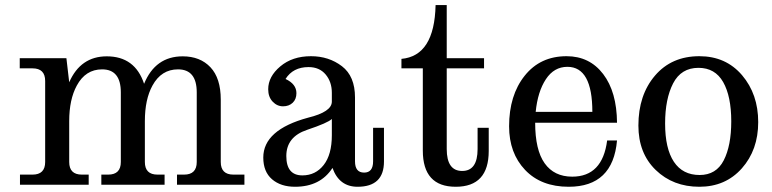

<svg xmlns="http://www.w3.org/2000/svg" viewBox="-20 -713 2978 741"><path d="M923.3 0H663.1V-39.1H690.4Q739.3 -39.1 739.3 -87.9V-356.4Q739.3 -445.3 667 -445.3Q602.5 -445.3 568.4 -382.8Q539.1 -329.6 539.1 -245.6V-87.9Q539.1 -39.1 587.9 -39.1H615.2V0H371.1V-39.1H397.5Q446.3 -39.1 446.3 -87.9V-356.4Q446.3 -445.3 374 -445.3Q310.1 -445.3 276.4 -382.8Q247.1 -329.1 247.1 -245.6V-87.9Q247.1 -39.1 295.9 -39.1H322.3V0H57.1V-39.1H105.5Q154.3 -39.1 154.3 -87.9V-400.4Q154.3 -449.2 105.5 -449.2H56.2V-488.3H236.3L247.1 -395.5Q291 -495.6 392.1 -495.6Q501 -495.6 536.1 -389.6Q579.6 -495.6 685.1 -495.6Q752.4 -495.6 792.2 -453.4Q832 -411.1 832 -328.6V-87.9Q832 -39.1 880.9 -39.1H923.3Z M1359.9 7.8Q1289.1 7.8 1263.2 -64.9Q1216.3 7.8 1118.7 7.8Q1063.5 7.8 1029.8 -21.2Q996.1 -50.3 996.1 -105Q996.1 -211.9 1168.9 -258.8Q1260.7 -281.2 1260.7 -320.8V-355Q1260.7 -397 1236.8 -425.5Q1212.9 -454.1 1170.9 -454.1Q1110.8 -454.1 1082 -408.2Q1124 -388.7 1124 -353.5Q1124 -330.1 1109.6 -316.4Q1095.2 -302.7 1072.3 -302.7Q1049.3 -302.7 1032.2 -320.8Q1015.1 -338.9 1015.1 -368.7Q1015.1 -417.5 1061.8 -456.8Q1108.4 -496.1 1180.2 -496.1Q1249 -496.1 1299.6 -457.5Q1350.1 -418.9 1350.1 -336.9V-90.3Q1350.1 -46.9 1385.3 -46.9Q1419.9 -46.9 1419.9 -90.3V-219.7H1461.9V-89.8Q1461.9 7.8 1359.9 7.8ZM1147 -36.1Q1197.8 -36.1 1229.2 -76.2Q1260.7 -116.2 1260.7 -191.4V-253.9Q1245.6 -238.8 1165.3 -211.9Q1085 -185.1 1085 -110.8Q1085 -36.1 1147 -36.1Z M1738.8 7.8Q1611.8 7.8 1611.8 -131.8V-449.2H1529.3V-485.8Q1656.7 -497.1 1661.1 -693.4H1704.1V-488.3H1848.1V-449.2H1704.1V-137.7Q1704.1 -53.2 1763.7 -53.2Q1823.2 -53.2 1823.2 -137.7V-219.7H1866.2V-130.4Q1866.2 7.8 1738.8 7.8Z M2174.8 7.8Q2068.4 7.8 2006.6 -57.1Q1944.8 -122.1 1944.8 -225.6Q1944.8 -345.2 2004.9 -420.7Q2064.9 -496.1 2166.5 -496.1Q2255.4 -496.1 2307.9 -427.2Q2360.4 -358.4 2361.3 -239.3H2045.4Q2045.4 -134.3 2082 -82.8Q2118.7 -31.2 2188.5 -31.2Q2305.2 -31.2 2323.2 -170.9H2361.3Q2345.7 7.8 2174.8 7.8ZM2266.1 -281.2Q2266.1 -455.1 2169.9 -455.1Q2118.2 -455.1 2086.7 -407.2Q2055.2 -359.4 2047.4 -281.2Z M2679.2 7.8Q2577.6 7.8 2510.7 -56.9Q2443.8 -121.6 2443.8 -228.5Q2443.8 -346.2 2507.8 -421.1Q2571.8 -496.1 2679.2 -496.1Q2781.2 -496.1 2843.8 -422.9Q2906.2 -349.6 2906.2 -241.7Q2906.2 -134.3 2843 -63.2Q2779.8 7.8 2679.2 7.8ZM2680.2 -37.6Q2744.1 -37.6 2773.2 -94.2Q2802.2 -150.9 2802.2 -244.6Q2802.2 -341.3 2771 -396.2Q2739.7 -451.2 2675.8 -451.2Q2608.9 -451.2 2577.9 -391.4Q2546.9 -331.5 2546.9 -236.3Q2546.9 -139.6 2580.8 -88.6Q2614.7 -37.6 2680.2 -37.6Z"/></svg>

Font: Munson
Style: Regular
Weight: 400
Designer: Paul James MIller
Foundry: High-Logic / Made with FontCreator
Version: Version 2.10;May 5, 2019;FontCreator 11.5.0.2430 64-bit